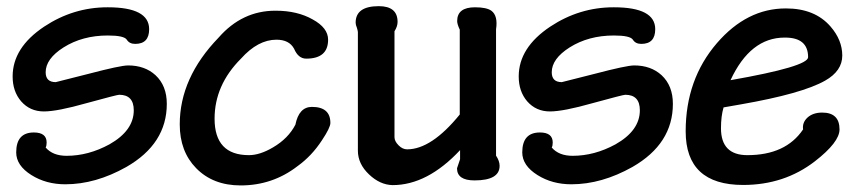

<svg xmlns="http://www.w3.org/2000/svg" viewBox="-20 -578 2713 608"><path d="M321.5 -554.9Q452.3 -554.9 452.3 -485.6Q452.3 -439 408.2 -439Q389.7 -439 381.5 -452.3Q372.8 -465.6 321.5 -465.6Q241 -465.6 181 -427.7Q124.6 -391.8 124.6 -349.2Q124.6 -317.9 156.4 -317.9Q157.9 -317.9 260 -344.1Q361.5 -370.8 385.6 -370.8Q438.5 -370.8 472.3 -340Q508.2 -306.7 508.2 -249.2Q508.2 -122.6 380 -49.2Q282.6 5.6 186.7 5.6Q126.2 5.6 79.5 -23.6Q31.3 -53.8 31.3 -95.4Q31.3 -158.5 87.2 -158.5Q127.7 -158.5 127.7 -126.7Q127.7 -116.4 124.6 -110.8Q147.2 -84.6 190.8 -84.6Q260 -84.6 326.7 -121Q403.6 -164.6 403.6 -228.7Q403.6 -277.9 357.4 -277.9Q350.8 -277.9 253.8 -251.3Q161.5 -225.1 119 -225.1Q74.9 -225.1 46.7 -257.4Q20 -288.7 20 -335.9Q20 -427.2 120 -493.8Q212.3 -554.9 320.5 -554.9Z M853.3 -544.1Q921.5 -544.1 970.3 -516.4Q1019 -489.7 1019 -452.3Q1019 -392.3 949.7 -392.3Q924.6 -392.3 911.3 -423.6Q895.9 -452.3 855.4 -452.3Q796.9 -452.3 743.1 -392.3Q659.5 -308.7 659.5 -202.1Q659.5 -86.7 768.2 -86.7Q803.1 -86.7 844.6 -111.3Q892.8 -139.5 915.4 -183.1Q926.7 -239.5 967.7 -239.5Q1026.2 -239.5 1026.2 -188.7Q1026.2 -173.8 999.5 -133.8Q967.2 -84.1 922.1 -51.8Q843.1 9.2 742.1 9.2Q654.4 9.2 601 -45.6Q549.2 -98.5 549.2 -184.1Q549.2 -331.8 672.3 -459Q746.7 -544.1 851.8 -544.1Z M1229.2 -143.6Q1229.2 -130.8 1242.1 -117.9Q1254.4 -105.1 1269.2 -105.1Q1346.2 -105.1 1435.9 -215.4V-484.1Q1427.7 -501.5 1427.7 -511.3Q1427.7 -554.9 1484.1 -554.9Q1520.5 -554.9 1535.9 -544.1Q1557.4 -528.2 1550.8 -485.1V-85.1Q1562.1 -68.2 1562.1 -52.8Q1562.1 -6.7 1482.6 -6.7Q1427.2 -6.7 1427.2 -45.1L1436.9 -73.8V-102.6Q1333.3 8.2 1223.1 8.2Q1183.1 7.2 1148.7 -25.6Q1113.3 -59 1113.3 -101V-476.4Q1113.3 -479.5 1110.3 -489.7Q1106.2 -499.5 1106.2 -506.2Q1106.2 -558.5 1179.5 -558.5Q1239 -558.5 1239 -508.7Q1239 -494.4 1229.2 -479Z M1924.1 -554.9Q2054.9 -554.9 2054.9 -485.6Q2054.9 -439 2010.8 -439Q1992.3 -439 1984.1 -452.3Q1975.4 -465.6 1924.1 -465.6Q1843.6 -465.6 1783.6 -427.7Q1727.2 -391.8 1727.2 -349.2Q1727.2 -317.9 1759 -317.9Q1760.5 -317.9 1862.6 -344.1Q1964.1 -370.8 1988.2 -370.8Q2041 -370.8 2074.9 -340Q2110.8 -306.7 2110.8 -249.2Q2110.8 -122.6 1982.6 -49.2Q1885.1 5.6 1789.2 5.6Q1728.7 5.6 1682.1 -23.6Q1633.8 -53.8 1633.8 -95.4Q1633.8 -158.5 1689.7 -158.5Q1730.3 -158.5 1730.3 -126.7Q1730.3 -116.4 1727.2 -110.8Q1749.7 -84.6 1793.3 -84.6Q1862.6 -84.6 1929.2 -121Q2006.2 -164.6 2006.2 -228.7Q2006.2 -277.9 1960 -277.9Q1953.3 -277.9 1856.4 -251.3Q1764.1 -225.1 1721.5 -225.1Q1677.4 -225.1 1649.2 -257.4Q1622.6 -288.7 1622.6 -335.9Q1622.6 -427.2 1722.6 -493.8Q1814.9 -554.9 1923.1 -554.9Z M2469.2 -551.3Q2560 -551.3 2609.7 -494.4Q2647.2 -451.3 2647.2 -402.1Q2647.2 -353.3 2592.8 -322.6Q2520.5 -281.5 2327.2 -247.7L2271.3 -237.9Q2263.1 -210.3 2263.1 -171.8Q2263.1 -86.7 2346.7 -86.7Q2468.2 -86.7 2523.1 -168.2Q2520 -189.7 2536.9 -205.6Q2554.4 -221.5 2583.6 -221.5Q2638.5 -221.5 2638.5 -168.2Q2638.5 -127.7 2560.5 -67.2Q2463.6 7.7 2333.3 7.7Q2151.3 7.7 2151.3 -162.1Q2151.3 -326.7 2250.3 -441.5Q2345.1 -551.3 2468.2 -551.3ZM2464.6 -459Q2355.9 -459 2293.3 -324.1Q2539 -367.2 2539 -396.9Q2539 -459 2466.2 -459Z"/></svg>

Font: Myanmar Handwriting
Style: Regular
Weight: 400
Designer: Khon Soe Zaw Thu
Foundry: PaOh Unicode khonsoezawthu@gmail.com and @hotmail.com
Version: Version 1.30 November 9, 2016